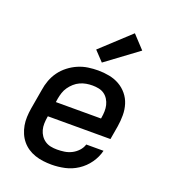

<svg xmlns="http://www.w3.org/2000/svg" viewBox="-143 -890 887 1003"><g transform="rotate(20 300.0 -389.0)"><path d="M259 8Q235 8 211.5 5Q188 2 166 -5.5Q144 -13 125.5 -25.5Q107 -38 93 -55Q79 -72 70 -93Q61 -114 57 -136.5Q53 -159 54 -183Q55 -207 59 -231L78 -341Q82 -369 92 -396Q102 -423 119 -446.5Q136 -470 160 -488.5Q184 -507 211 -518.5Q238 -530 266 -534Q294 -538 321 -538Q353 -538 383.5 -532Q414 -526 439.5 -511.5Q465 -497 484 -474Q503 -451 512 -422Q521 -393 521 -361.5Q521 -330 516 -299L503 -223H155L154 -217Q151 -199 150.5 -181Q150 -163 154.5 -146.5Q159 -130 168.5 -116Q178 -102 192 -92.5Q206 -83 223 -79.5Q240 -76 259 -76Q279 -76 299.5 -79Q320 -82 339 -91.5Q358 -101 373 -117Q388 -133 394 -153H490Q481 -116 458 -83.5Q435 -51 402 -29.5Q369 -8 332 0Q295 8 259 8ZM169 -307H420L421 -313Q424 -330 424.5 -348Q425 -366 421 -382.5Q417 -399 408 -413.5Q399 -428 385.5 -437.5Q372 -447 355 -450.5Q338 -454 320 -454Q302 -454 285 -451Q268 -448 251.5 -440.5Q235 -433 221 -420.5Q207 -408 196.5 -393Q186 -378 180.5 -361Q175 -344 172 -327ZM324 -583 273 -637 434 -786 501 -714Z"/></g></svg>

Font: Iosevka Curly MdExObl
Style: Regular
Weight: 500
Width: 7
Italic angle: -9°
Monospace: yes
Designer: Belleve Invis
Foundry: Belleve Invis
Version: Version 11.1.0; ttfautohint (v1.8.3)